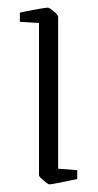

<svg xmlns="http://www.w3.org/2000/svg" viewBox="-20 -472 257 502"><path d="M109 10Q106 10 94 0Q82 -10 82 -14V-412L32 -415V-439Q32 -439 48.5 -442.5Q65 -446 83 -449Q101 -452 105 -452Q109 -452 120.5 -442.5Q132 -433 132 -428V-31L182 -27V-4Q182 -4 165.5 -0.5Q149 3 131.5 6.5Q114 10 109 10Z"/></svg>

Font: Grenze Gotisch ExtraLight
Style: Regular
Weight: 200
Designer: Renata Polastri
Foundry: Omnibus-Type
Version: Version 1.001